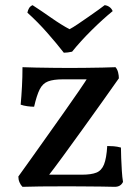

<svg xmlns="http://www.w3.org/2000/svg" viewBox="-20 -721 541 743"><path d="M67 2Q60 -5 55.5 -15.5Q51 -26 51 -38Q72 -67 101.5 -108.5Q131 -150 164 -196.5Q197 -243 228.5 -287.5Q260 -332 285 -368.5Q310 -405 323 -426L343 -414H223Q187 -414 166 -406Q145 -398 133.5 -375Q122 -352 112 -308Q100 -308 85.5 -310Q71 -312 60 -316Q63 -349 65 -386Q67 -423 67 -461Q88 -460 119 -459.5Q150 -459 185 -458.5Q220 -458 250 -458Q280 -458 313.5 -458.5Q347 -459 377.5 -459.5Q408 -460 427 -461Q434 -453 437 -441Q440 -429 440 -418Q414 -381 377 -329Q340 -277 300 -221.5Q260 -166 223.5 -116Q187 -66 161 -33L153 -45H297Q333 -45 353 -53Q373 -61 382.5 -84.5Q392 -108 395 -156Q407 -156 420 -155Q433 -154 448 -150Q448 -134 449 -109.5Q450 -85 451.5 -60Q453 -35 456 -17Q447 2 424 2Q399 1 374.5 1Q350 1 319.5 0.5Q289 0 245 0Q179 0 136.5 0.5Q94 1 67 2ZM227 -517Q199 -553 162.5 -594.5Q126 -636 86 -672Q88 -682 92.5 -689.5Q97 -697 106 -701Q140 -679 178.5 -652Q217 -625 249 -608Q261 -614 281 -627.5Q301 -641 322.5 -656Q344 -671 361.5 -683.5Q379 -696 385 -701Q395 -700 403.5 -694Q412 -688 416 -678Q378 -647 335 -604.5Q292 -562 259 -521Q251 -519 242 -518Q233 -517 227 -517Z"/></svg>

Font: Vollkorn
Style: Regular
Weight: 400
Designer: Friedrich Althausen
Foundry: Friedrich Althausen
Version: Version 5.001